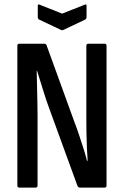

<svg xmlns="http://www.w3.org/2000/svg" viewBox="-20 -854 564 874"><path d="M68 0Q59 0 59 -10V-645Q59 -655 68 -655H181Q190 -655 192 -648L319 -298Q330 -270 340.5 -238Q351 -206 360.5 -176.5Q370 -147 376 -122H379Q377 -149 375.5 -183Q374 -217 373.5 -251.5Q373 -286 373 -312V-645Q373 -655 382 -655H456Q465 -655 465 -645V-10Q465 0 456 0H344Q337 0 333 -7L209 -347Q191 -395 176.5 -442.5Q162 -490 149 -531H147Q148 -502 148.5 -466.5Q149 -431 150 -396Q151 -361 151 -330V-10Q151 0 142 0ZM257 -718 158 -765Q152 -768 152 -776V-828Q152 -837 162 -832L263 -792L364 -832Q374 -837 374 -828V-776Q374 -769 368 -765L269 -718Q263 -715 257 -718Z"/></svg>

Font: Sofia Sans Condensed SemiBold
Style: Regular
Weight: 600
Designer: Botio Nikoltchev, Ani Petrova
Foundry: lettersoup
Version: Version 4.101